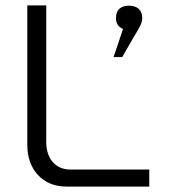

<svg xmlns="http://www.w3.org/2000/svg" viewBox="-20 -690 640 710"><path d="M81 -670V-153C81 -62 139 0 225 0H532V-63H240C186 -63 151 -103 151 -164V-670ZM400 -479H432L478 -559C494 -585 506 -604 506 -623V-624C506 -652 488 -669 457 -669C426 -669 409 -653 409 -625V-623C409 -604 417 -590 435 -583Z"/></svg>

Font: LT Wave Mono Light
Style: Regular
Weight: 300
Designer: Daniel Lyons
Version: Version 2.5 (Glyphs App)